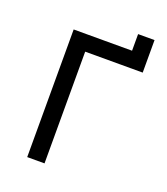

<svg xmlns="http://www.w3.org/2000/svg" viewBox="-149 -928 897 1032"><g transform="rotate(20 300.0 -412.5)"><path d="M128 0V-730H462V-825H556V-639H227V0Z"/></g></svg>

Font: JetBrainsMono NFM Medium
Style: Regular
Weight: 500
Monospace: yes
Designer: Philipp Nurullin, Konstantin Bulenkov
Foundry: JetBrains
Version: Version 2.304; ttfautohint (v1.8.4.7-5d5b);Nerd Fonts 3.3.0